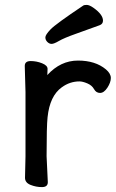

<svg xmlns="http://www.w3.org/2000/svg" viewBox="-20 -743 472 783"><path d="M400 -659Q400 -645 386 -640Q337 -622 289 -605Q241 -588 220.5 -576Q200 -564 190.5 -564Q181 -564 173 -572Q165 -580 165 -590.5Q165 -601 186 -623Q207 -645 319 -720Q323 -723 333.5 -723Q344 -723 360 -712Q400 -684 400 -659ZM173 -437Q227 -496 298 -496Q369 -496 412 -460Q432 -443 432 -425Q432 -407 418 -385.5Q404 -364 388 -364Q372 -364 363.5 -379.5Q355 -395 336 -403Q317 -411 304 -411Q265 -411 232 -387Q183 -352 174 -265Q170 -229 170 -106L175 0Q175 20 151 20Q127 20 104.5 11Q82 2 82 -18L84 -106V-367L81 -474Q81 -494 105 -494Q129 -494 151.5 -485Q174 -476 174 -462Q174 -448 173 -437Z"/></svg>

Font: LXGW ZhenKai
Style: Regular
Weight: 400
Designer: LXGW / Fontworks Inc.
Foundry: LXGW / Fontworks Inc.
Version: Version 0.800;June 8, 2025